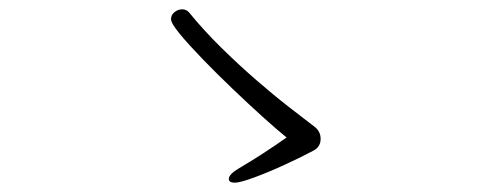

<svg xmlns="http://www.w3.org/2000/svg" viewBox="-20 -551 1040 412"><path d="M595 -256Q575 -272 544 -300Q513 -328 479 -360.5Q445 -393 415 -424Q385 -455 366 -478Q347 -501 347 -510Q347 -519 354.5 -525Q362 -531 371 -531Q380 -531 386 -524Q416 -487 453.5 -450Q491 -413 529 -380Q567 -347 600.5 -321Q634 -295 655 -279Q668 -269 668 -253Q668 -236 653 -228Q627 -214 591 -197.5Q555 -181 525 -170Q495 -159 484 -159Q471 -159 471 -167Q471 -177 493 -190Q544 -220 595 -256Z"/></svg>

Font: Moon Stars Kai HW Light
Style: Regular
Weight: 300
Designer: GuiWonder
Version: Version 1.101